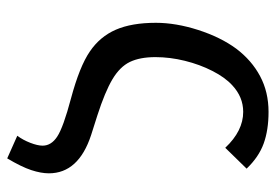

<svg xmlns="http://www.w3.org/2000/svg" viewBox="-134 -444 750 522"><g transform="rotate(90 241.0 -183.0)"><path d="M135.3 -230.5Q135.3 -188.5 148.4 -161.1Q161.6 -133.8 195.8 -113.5Q230 -93.3 293.5 -72.8L347.2 -55.7Q451.2 -21.5 451.2 59.1Q451.2 80.6 442.4 107.2Q433.6 133.8 410.6 172.4L349.1 145Q360.4 129.9 368.2 109.9Q376 89.8 376 76.2Q376 52.7 351.6 36.6Q326.7 20 247.6 -1Q160.6 -24.4 120.1 -52.2Q79.6 -79.6 60.8 -122.8Q42 -166 42 -231.9Q42 -286.1 61.5 -346.9Q81.1 -407.7 112.3 -450.2Q144 -492.2 187 -515.1Q230 -538.1 284.2 -538.1Q333.5 -538.1 370.1 -524.9Q406.7 -511.7 438.5 -478.5L381.8 -420.4Q335.9 -469.2 284.2 -469.2Q243.7 -469.2 211.9 -439.5Q190.4 -419.9 172.9 -385.5Q155.3 -351.1 145.3 -310.5Q135.3 -270 135.3 -230.5Z"/></g></svg>

Font: Arimo
Style: Regular
Weight: 400
Designer: Steve Matteson
Foundry: Monotype Imaging Inc.
Version: Version 1.33